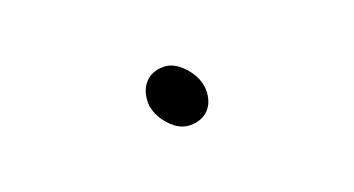

<svg xmlns="http://www.w3.org/2000/svg" viewBox="-28 -656 1056 573"><g transform="rotate(-20 500.0 -369.5)"><path d="M509 -274Q484 -274 462 -290.5Q440 -307 426 -332Q412 -357 412 -380Q412 -418 433 -441.5Q454 -465 492 -465Q515 -465 537 -448.5Q559 -432 573.5 -407Q588 -382 588 -356Q588 -318 566.5 -296Q545 -274 509 -274Z"/></g></svg>

Font: Moon Stars Kai T
Style: Regular
Weight: 400
Designer: GuiWonder
Version: Version 1.101